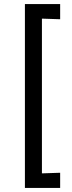

<svg xmlns="http://www.w3.org/2000/svg" viewBox="-20 -804 355 948"><path d="M103 124V-784H277V-709L187 -712V52L277 49V124Z"/></svg>

Font: Ruda Medium
Style: Regular
Weight: 500
Version: Version 2.001